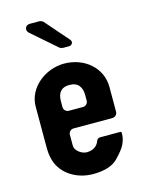

<svg xmlns="http://www.w3.org/2000/svg" viewBox="-107 -749 619 820"><g transform="rotate(-15 202.5 -339.0)"><path d="M39 -336V-155C39 -141 40 -126 43 -112C56 -40 125 6 202 6C251 6 287 -5 310 -27C332 -49 347 -68 354 -83C361 -98 365 -112 365 -127V-133C365 -136 363 -138 360 -138H269C264 -138 256 -132 255 -127C248 -107 231 -91 200 -91C177 -91 149 -112 149 -133V-182C149 -194 159 -204 171 -204H343C355 -204 365 -214 365 -226V-336C365 -421 292 -482 203 -482C119 -482 39 -418 39 -336ZM202 -388C241 -388 256 -363 256 -329V-304C256 -292 246 -282 234 -282H171C159 -282 149 -292 149 -304V-329C149 -362 161 -388 202 -388ZM216 -548H243C258 -548 265 -563 255 -574L166 -676C163 -680 153 -684 149 -684H106C86 -684 78 -662 92 -649L202 -553C204 -551 213 -548 216 -548Z"/></g></svg>

Font: DIN Rundschrift
Style: Mittel
Weight: 400
Version: Version 1.027